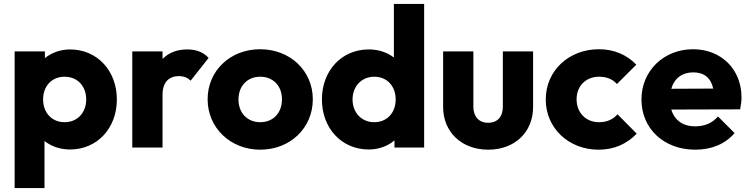

<svg xmlns="http://www.w3.org/2000/svg" viewBox="-20 -746 3790 971"><path d="M334 10C472 10 571 -98 571 -243C571 -388 472 -496 334 -496C285 -496 240 -479 207 -452V-486H54V205H205V-33C239 -6 284 10 334 10ZM198 -243C198 -311 242 -358 307 -358C371 -358 416 -311 416 -243C416 -176 371 -128 307 -128C242 -128 198 -176 198 -243Z M649 0H802V-267C802 -330 834 -361 885 -361C911 -361 930 -352 944 -338L1035 -453C1009 -482 973 -496 927 -496C874 -496 833 -479 802 -448V-486H649Z M1296 11C1448 11 1562 -99 1562 -244C1562 -388 1447 -497 1296 -497C1144 -497 1030 -388 1030 -244C1030 -100 1145 11 1296 11ZM1186 -243C1186 -311 1231 -358 1296 -358C1361 -358 1406 -312 1406 -244C1406 -175 1362 -128 1296 -128C1231 -128 1186 -175 1186 -243Z M1845 10C1895 10 1941 -7 1975 -36V0H2125V-726H1972V-455C1939 -481 1894 -496 1845 -496C1707 -496 1608 -388 1608 -243C1608 -98 1707 10 1845 10ZM1763 -243C1763 -310 1809 -358 1873 -358C1937 -358 1981 -311 1981 -243C1981 -175 1937 -128 1872 -128C1809 -128 1763 -176 1763 -243Z M2449 11C2583 11 2676 -77 2676 -205V-486H2523V-206C2523 -155 2495 -125 2449 -125C2402 -125 2374 -156 2374 -206V-486H2221V-205C2221 -78 2315 11 2449 11Z M3007 11C3085 11 3149 -17 3200 -70L3103 -168C3080 -142 3050 -128 3009 -128C2944 -128 2896 -175 2896 -244C2896 -312 2944 -358 3009 -358C3048 -358 3078 -346 3100 -321L3198 -419C3149 -470 3084 -497 3009 -497C2856 -497 2740 -388 2740 -243C2740 -98 2856 11 3007 11Z M3496 11C3578 11 3647 -17 3695 -73L3611 -157C3582 -123 3543 -107 3495 -107C3434 -107 3391 -138 3375 -192L3723 -193C3728 -218 3730 -236 3730 -254C3730 -395 3628 -497 3485 -497C3337 -497 3224 -388 3224 -243C3224 -95 3338 11 3496 11ZM3375 -297C3390 -350 3430 -380 3486 -380C3541 -380 3575 -352 3587 -298Z"/></svg>

Font: MV Cash
Style: Bold
Weight: 700
Designer: Rodrigo Fuenzalida
Foundry: fragTYPE
Version: Version 1.100;Glyphs 3.1.2 (3151)